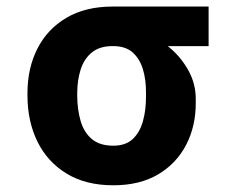

<svg xmlns="http://www.w3.org/2000/svg" viewBox="-20 -548 711 578"><path d="M62.7 -258.8V-269.5Q63 -343.4 92.7 -401.8Q122.4 -460.3 179.8 -494.3Q237.2 -528.3 319.7 -528.3Q331.2 -521.9 341.8 -505.7Q352.3 -489.6 369.4 -472.8Q386.4 -456 416.8 -446.5Q455.6 -433.9 490.5 -404.7Q525.4 -375.5 547.5 -335.3Q569.6 -295.1 569.3 -249V-238.3Q569.6 -168.7 540.6 -112.4Q511.6 -56.1 456.2 -23.1Q400.8 9.8 321.1 9.8Q238.2 9.8 180.4 -25.5Q122.7 -60.7 92.8 -121.5Q63 -182.3 62.7 -258.8ZM212.5 -269.5V-258.8Q212.8 -217.5 222.8 -183.5Q232.8 -149.5 256.5 -129.4Q280.3 -109.4 321.1 -109.4Q358 -109.4 379.5 -129.4Q401 -149.5 410.4 -183.5Q419.8 -217.5 419.5 -258.8V-269.5Q419.8 -307.5 410.3 -339.3Q400.8 -371.1 379.1 -390.3Q357.3 -409.5 319.7 -409.2Q280.5 -409.5 256.8 -390.3Q233.2 -371.1 223 -339.3Q212.8 -307.5 212.5 -269.5ZM608 -528.3V-409.2H319.7V-528.3Z"/></svg>

Font: GitLab Sans
Style: Regular
Weight: 400
Designer: Rasmus Andersson
Foundry: Modifications by GitLab B.V., manufactured by rsms
Version: Version 4.000;git-c8fb6b7